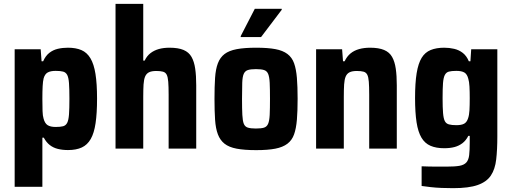

<svg xmlns="http://www.w3.org/2000/svg" viewBox="-20 -763 2629 986"><path d="M55.3 196.3V-510H188.9L193.5 -448.3H201.6Q213.8 -476.2 233 -491.3Q252.2 -506.4 276.6 -512.2Q301.1 -518 328.5 -518Q369.5 -518 398 -505.8Q426.6 -493.6 444.4 -463.8Q462.3 -434 470.3 -383.5Q478.4 -333 478.4 -256.4Q478.4 -181.3 470.8 -130.3Q463.3 -79.3 445.9 -49.1Q428.6 -18.9 400.1 -5.7Q371.6 7.6 329.2 7.6Q300.7 7.6 277.1 1.7Q253.6 -4.1 235.8 -18Q217.9 -31.8 204.9 -56H197.6V196.3ZM266 -111Q290.2 -111 304 -114.7Q317.8 -118.4 325 -132.1Q332.1 -145.8 334.3 -175.1Q336.5 -204.4 336.5 -255Q336.5 -307.2 334.3 -336.2Q332.1 -365.2 325 -378.4Q317.8 -391.6 304 -395.3Q290.2 -399 266 -399Q239.7 -399 225.1 -390.9Q210.5 -382.9 204.1 -360.8Q200.3 -345.6 199 -320.4Q197.6 -295.2 197.6 -255Q197.6 -217.6 198.5 -192.9Q199.3 -168.1 203.6 -154.5Q210 -129.7 224.5 -120.3Q239.1 -111 266 -111Z M573.3 0V-743H715.6V-451.7H722.9Q734.2 -475.7 752.7 -490Q771.2 -504.3 795.7 -511.2Q820.2 -518 850.5 -518Q895.4 -518 922.6 -506.4Q949.9 -494.9 963.5 -470.8Q977.2 -446.7 982.4 -410.5Q987.7 -374.2 987.7 -325V0H846V-276.7Q846 -318.7 844 -343.2Q842.1 -367.6 836 -379.4Q829.9 -391.3 816.9 -394.9Q803.9 -398.5 782.7 -398.5Q758.8 -398.5 745.2 -391.8Q731.7 -385 725.3 -370.1Q718.9 -355.2 717.2 -329.3Q715.6 -303.4 715.6 -264.6V0Z M1295.6 8Q1235 8 1195.4 0.5Q1155.9 -7 1133.1 -25Q1110.3 -43 1098.9 -73.2Q1087.5 -103.4 1084.5 -148.2Q1081.5 -193 1081.5 -255.6Q1081.5 -318.6 1084.5 -363.3Q1087.5 -408 1098.9 -438Q1110.3 -468 1133.1 -485.5Q1155.9 -503 1195.4 -510.5Q1235 -518 1295.6 -518Q1355 -518 1393.8 -510.8Q1432.5 -503.6 1456.1 -485.8Q1479.7 -468 1490.3 -438Q1501 -408 1504.7 -363.3Q1508.4 -318.6 1508.4 -255.6Q1508.4 -193 1504.7 -148.2Q1501 -103.4 1490.3 -73.2Q1479.7 -43 1456.1 -25Q1432.5 -7 1393.8 0.5Q1355 8 1295.6 8ZM1294 -103Q1321.5 -103 1335.8 -107.5Q1350.2 -112 1356.8 -127.1Q1363.4 -142.2 1365 -173.1Q1366.5 -204.1 1366.5 -255.6Q1366.5 -306.9 1365 -337.6Q1363.4 -368.2 1357.1 -383.4Q1350.7 -398.6 1336.1 -403.3Q1321.5 -408 1294.4 -408Q1268 -408 1253.1 -403.3Q1238.3 -398.6 1231.6 -383.4Q1225 -368.2 1224 -337.6Q1222.9 -306.9 1222.9 -255Q1222.9 -204.1 1224.5 -173.1Q1226 -142.2 1232.1 -127.1Q1238.3 -112 1253.1 -107.5Q1268 -103 1294 -103ZM1216.2 -572.6V-577.6L1288.5 -717.8H1426.8V-712.8L1320.6 -572.6Z M1603.3 0V-510H1736.9L1741.5 -448.3H1749.8Q1761.6 -473.5 1780.1 -488.6Q1798.5 -503.7 1824.1 -510.9Q1849.6 -518 1880.5 -518Q1924.9 -518 1952.4 -506.4Q1979.9 -494.9 1993.5 -470.8Q2007.2 -446.7 2012.4 -410.5Q2017.7 -374.2 2017.7 -325V0H1876V-276.7Q1876 -318.7 1874 -343.2Q1872.1 -367.6 1866 -379.4Q1859.9 -391.3 1846.9 -394.9Q1833.9 -398.5 1812.7 -398.5Q1788.8 -398.5 1775.2 -391.8Q1761.7 -385 1755.3 -370.1Q1748.9 -355.2 1747.2 -329.3Q1745.6 -303.4 1745.6 -264.6V0Z M2307.2 203.3Q2277.6 203.3 2247.6 202.1Q2217.7 200.9 2191.5 197.9Q2165.4 195 2145.2 192V91Q2163.5 91.6 2183.5 92.2Q2203.5 92.7 2225.8 92.7Q2248.1 92.7 2272 92.7Q2315.7 92.7 2339.6 88.5Q2363.5 84.2 2375 71.1Q2386.6 58 2389.4 33.4Q2392.3 8.7 2392.3 -31.5V-65.3H2385Q2373.1 -41.6 2355 -27.8Q2336.8 -13.9 2313.8 -7.8Q2290.7 -1.8 2261.2 -1.8Q2219.8 -1.8 2190.8 -14.3Q2161.7 -26.8 2144.4 -56Q2127 -85.2 2119.2 -135Q2111.5 -184.8 2111.5 -259.5Q2111.5 -337 2119.7 -387.4Q2128 -437.7 2145.4 -466.1Q2162.7 -494.4 2191.8 -506.2Q2220.8 -518 2261.3 -518Q2287.6 -518 2312.4 -512.2Q2337.1 -506.4 2356.6 -491.3Q2376.1 -476.2 2387.7 -448.3H2395.8L2399.8 -510H2534V-62.2Q2534 5.2 2528.2 55.6Q2522.5 106 2500.8 138.4Q2479.2 170.9 2433.3 187.1Q2387.4 203.3 2307.2 203.3ZM2323.3 -120.2Q2349.9 -120.2 2363.8 -127.9Q2377.6 -135.6 2384 -156.1Q2389.4 -171.8 2390.9 -197.2Q2392.3 -222.7 2392.3 -259Q2392.3 -293.3 2390.9 -318.6Q2389.4 -344 2385 -358.1Q2379.1 -382 2365 -390.5Q2350.9 -399 2323.3 -399Q2299.1 -399 2285.3 -395.3Q2271.5 -391.6 2264.3 -377.8Q2257.2 -364.1 2255 -336Q2252.9 -307.9 2252.9 -259Q2252.9 -210.7 2255.3 -182.4Q2257.7 -154 2264.4 -141Q2271.1 -128.1 2285.4 -124.2Q2299.7 -120.2 2323.3 -120.2Z"/></svg>

Font: Saira Thin SemiCondensed
Style: Regular
Weight: 100
Width: 4
Version: Version 1.101